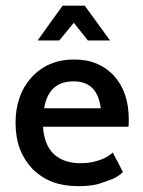

<svg xmlns="http://www.w3.org/2000/svg" viewBox="-20 -637 499 669"><path d="M286.1 -496.1Q305.7 -496.1 363.3 -496.1Q340.8 -526.4 275.4 -617.2Q255.9 -617.2 198.2 -617.2Q175.8 -586.9 111.3 -496.1Q129.9 -496.1 186.5 -496.1Q199.2 -511.7 237.3 -557.6Q249 -543 286.1 -496.1ZM373 -105.5Q370.1 -102.5 360.4 -95.7Q353.5 -90.8 343.8 -85.9Q334 -81.1 320.3 -77.1Q305.7 -72.3 291 -70.3Q275.4 -68.4 259.8 -68.4Q231.4 -68.4 208 -76.2Q185.5 -84 168 -99.6Q150.4 -116.2 141.6 -139.6Q131.8 -163.1 129.9 -195.3Q229.5 -195.3 427.7 -195.3Q428.7 -201.2 428.7 -220.7Q428.7 -267.6 416 -305.7Q403.3 -343.8 377.9 -372.1Q352.5 -400.4 317.4 -415Q283.2 -429.7 238.3 -429.7Q192.4 -429.7 155.3 -414.1Q118.2 -398.4 89.8 -367.2Q61.5 -335.9 47.9 -295.9Q34.2 -256.8 34.2 -209Q34.2 -159.2 48.8 -119.1Q63.5 -80.1 92.8 -48.8Q123 -18.6 163.1 -2.9Q203.1 11.7 253.9 11.7Q277.3 11.7 298.8 8.8Q320.3 5.9 340.8 -2Q360.4 -8.8 373 -13.7Q385.7 -19.5 391.6 -24.4Q397.5 -27.3 401.4 -31.2Q405.3 -35.2 408.2 -38.1Q396.5 -60.5 373 -105.5ZM236.3 -353.5Q278.3 -353.5 301.8 -330.1Q325.2 -306.6 331.1 -259.8Q265.6 -259.8 133.8 -259.8Q141.6 -306.6 167 -330.1Q192.4 -353.5 236.3 -353.5Z"/></svg>

Font: TextaAlt
Style: Bold
Weight: 400
Designer: Daniel Hernandez & Miguel Hernandez
Version: Version 1.005;com.myfonts.easy.latinotype.texta.alt-bold.wfk